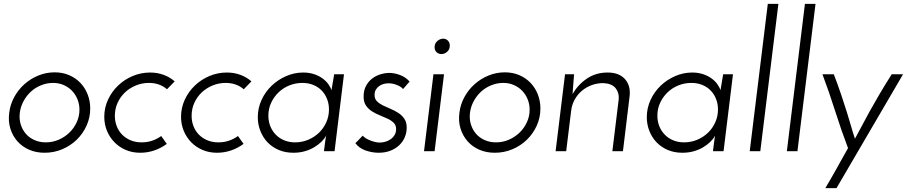

<svg xmlns="http://www.w3.org/2000/svg" viewBox="-20 -786 4714 998"><path d="M28 -200Q33 -243 54 -281.5Q75 -320 107 -348.5Q139 -377 179.5 -393.5Q220 -410 264 -410Q305 -410 339 -395.5Q373 -381 397.5 -355.5Q422 -330 435.5 -295.5Q449 -261 449 -222Q449 -175 430 -133Q411 -91 378.5 -59.5Q346 -28 303 -10Q260 8 212 8Q168 8 132 -7.5Q96 -23 71 -51Q46 -79 34 -117Q22 -155 28 -200ZM83 -200Q79 -168 87.5 -140Q96 -112 114 -91Q132 -70 159 -58Q186 -46 218 -46Q253 -46 284.5 -59.5Q316 -73 340 -96Q364 -119 378.5 -150Q393 -181 393 -216Q393 -245 382.5 -270.5Q372 -296 354 -314.5Q336 -333 311 -344Q286 -355 256 -355Q224 -355 194 -343Q164 -331 141 -310Q118 -289 102.5 -260.5Q87 -232 83 -200Z M818 -79 847 -38Q817 -16 782 -4Q747 8 709 8Q668 8 634 -6.5Q600 -21 575 -46.5Q550 -72 536 -106Q522 -140 522 -179Q522 -226 541.5 -268Q561 -310 594 -341.5Q627 -373 670 -391Q713 -409 760 -409Q798 -409 830.5 -397Q863 -385 888 -363Q878 -352 868 -342.5Q858 -333 848 -322Q810 -355 754 -355Q718 -355 685.5 -341.5Q653 -328 629 -305Q605 -282 591 -251Q577 -220 577 -184Q577 -155 587 -129.5Q597 -104 615.5 -85.5Q634 -67 659.5 -56.5Q685 -46 716 -46Q745 -46 770.5 -54.5Q796 -63 818 -79Z M1217 -79 1246 -38Q1216 -16 1181 -4Q1146 8 1108 8Q1067 8 1033 -6.5Q999 -21 974 -46.5Q949 -72 935 -106Q921 -140 921 -179Q921 -226 940.5 -268Q960 -310 993 -341.5Q1026 -373 1069 -391Q1112 -409 1159 -409Q1197 -409 1229.5 -397Q1262 -385 1287 -363Q1277 -352 1267 -342.5Q1257 -333 1247 -322Q1209 -355 1153 -355Q1117 -355 1084.5 -341.5Q1052 -328 1028 -305Q1004 -282 990 -251Q976 -220 976 -184Q976 -155 986 -129.5Q996 -104 1014.5 -85.5Q1033 -67 1058.5 -56.5Q1084 -46 1115 -46Q1144 -46 1169.5 -54.5Q1195 -63 1217 -79Z M1320 -177Q1320 -224 1339.5 -266.5Q1359 -309 1392 -340.5Q1425 -372 1467.5 -390.5Q1510 -409 1556 -409Q1586 -409 1611 -401Q1636 -393 1655 -379.5Q1674 -366 1686 -349.5Q1698 -333 1703 -317L1717 -400H1768L1719 0H1664L1669 -41Q1671 -52 1672 -62Q1673 -72 1675 -81Q1666 -64 1650 -48.5Q1634 -33 1612 -20Q1590 -7 1563 0.5Q1536 8 1505 8Q1463 8 1429 -6.5Q1395 -21 1371 -46Q1347 -71 1333.5 -105Q1320 -139 1320 -177ZM1375 -185Q1375 -155 1385 -130Q1395 -105 1413.5 -86Q1432 -67 1457.5 -56.5Q1483 -46 1514 -46Q1550 -46 1582 -59.5Q1614 -73 1638 -96Q1662 -119 1676 -150.5Q1690 -182 1690 -217Q1690 -246 1680 -271.5Q1670 -297 1652 -315.5Q1634 -334 1608.5 -344.5Q1583 -355 1552 -355Q1516 -355 1484 -342Q1452 -329 1428 -306Q1404 -283 1389.5 -252Q1375 -221 1375 -185Z M2109 -362 2075 -323Q2067 -334 2045 -343.5Q2023 -353 1999 -353Q1988 -353 1975.5 -350Q1963 -347 1952 -339.5Q1941 -332 1934 -320.5Q1927 -309 1927 -292Q1927 -272 1939.5 -259.5Q1952 -247 1970.5 -238Q1989 -229 2010.5 -220Q2032 -211 2050.5 -199Q2069 -187 2081.5 -169Q2094 -151 2094 -123Q2094 -96 2084 -72.5Q2074 -49 2055 -31Q2036 -13 2009 -2.5Q1982 8 1948 8Q1914 8 1880 -4Q1846 -16 1827 -42Q1832 -46 1838.5 -53Q1845 -60 1851 -66Q1857 -72 1861 -76.5Q1865 -81 1866 -81Q1869 -76 1877.5 -70Q1886 -64 1898.5 -58.5Q1911 -53 1925.5 -49Q1940 -45 1954 -45Q1967 -45 1982 -49Q1997 -53 2009.5 -61.5Q2022 -70 2030.5 -83.5Q2039 -97 2039 -115Q2039 -135 2026.5 -147.5Q2014 -160 1995 -169Q1976 -178 1954.5 -186.5Q1933 -195 1914 -207Q1895 -219 1882.5 -237Q1870 -255 1870 -284Q1870 -317 1883 -340.5Q1896 -364 1915.5 -378.5Q1935 -393 1958.5 -400Q1982 -407 2004 -407Q2030 -407 2059.5 -396Q2089 -385 2109 -362Z M2239 -541Q2239 -560 2253 -572.5Q2267 -585 2284 -585Q2298 -585 2308 -575Q2318 -565 2318 -549Q2318 -529 2304.5 -517Q2291 -505 2274 -505Q2260 -505 2249.5 -514.5Q2239 -524 2239 -541ZM2239 0H2184L2233 -400H2288Z M2368 -200Q2373 -243 2394 -281.5Q2415 -320 2447 -348.5Q2479 -377 2519.5 -393.5Q2560 -410 2604 -410Q2645 -410 2679 -395.5Q2713 -381 2737.5 -355.5Q2762 -330 2775.5 -295.5Q2789 -261 2789 -222Q2789 -175 2770 -133Q2751 -91 2718.5 -59.5Q2686 -28 2643 -10Q2600 8 2552 8Q2508 8 2472 -7.5Q2436 -23 2411 -51Q2386 -79 2374 -117Q2362 -155 2368 -200ZM2423 -200Q2419 -168 2427.5 -140Q2436 -112 2454 -91Q2472 -70 2499 -58Q2526 -46 2558 -46Q2593 -46 2624.5 -59.5Q2656 -73 2680 -96Q2704 -119 2718.5 -150Q2733 -181 2733 -216Q2733 -245 2722.5 -270.5Q2712 -296 2694 -314.5Q2676 -333 2651 -344Q2626 -355 2596 -355Q2564 -355 2534 -343Q2504 -331 2481 -310Q2458 -289 2442.5 -260.5Q2427 -232 2423 -200Z M2917 -400H2964L2956 -297Q2985 -347 3031.5 -378Q3078 -409 3138 -409Q3197 -409 3227.5 -376Q3258 -343 3253 -289L3218 0H3163L3196 -270Q3199 -304 3179.5 -328Q3160 -352 3116 -354Q3084 -354 3055.5 -343.5Q3027 -333 3004.5 -314Q2982 -295 2967.5 -269Q2953 -243 2949 -212L2923 0H2868Z M3342 -177Q3342 -224 3361.5 -266.5Q3381 -309 3414 -340.5Q3447 -372 3489.5 -390.5Q3532 -409 3578 -409Q3608 -409 3633 -401Q3658 -393 3677 -379.5Q3696 -366 3708 -349.5Q3720 -333 3725 -317L3739 -400H3790L3741 0H3686L3691 -41Q3693 -52 3694 -62Q3695 -72 3697 -81Q3688 -64 3672 -48.5Q3656 -33 3634 -20Q3612 -7 3585 0.5Q3558 8 3527 8Q3485 8 3451 -6.5Q3417 -21 3393 -46Q3369 -71 3355.5 -105Q3342 -139 3342 -177ZM3397 -185Q3397 -155 3407 -130Q3417 -105 3435.5 -86Q3454 -67 3479.5 -56.5Q3505 -46 3536 -46Q3572 -46 3604 -59.5Q3636 -73 3660 -96Q3684 -119 3698 -150.5Q3712 -182 3712 -217Q3712 -246 3702 -271.5Q3692 -297 3674 -315.5Q3656 -334 3630.5 -344.5Q3605 -355 3574 -355Q3538 -355 3506 -342Q3474 -329 3450 -306Q3426 -283 3411.5 -252Q3397 -221 3397 -185Z M3932 0H3877L3971 -766H4026Z M4125 0H4070L4164 -766H4219Z M4328 192H4270Q4286 165 4299.5 141.5Q4313 118 4326.5 94Q4340 70 4354.5 43.5Q4369 17 4388 -16Q4353 -108 4321.5 -207.5Q4290 -307 4255 -400H4314Q4337 -340 4353 -292Q4369 -244 4381.5 -204.5Q4394 -165 4403.5 -131Q4413 -97 4424 -65Q4442 -97 4459.5 -131Q4477 -165 4499 -204.5Q4521 -244 4549 -292Q4577 -340 4615 -400H4674Z"/></svg>

Font: Josefin Sans
Style: Italic
Weight: 400
Italic angle: -7.5°
Designer: Santiago Orozco
Foundry: Typemade